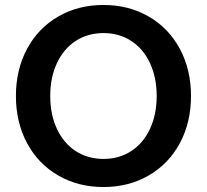

<svg xmlns="http://www.w3.org/2000/svg" viewBox="-20 -736 832 772"><path d="M44 -350Q44 -456 88.8 -539.5Q133.6 -623 214 -669.5Q294.3 -716 396 -716Q497.7 -716 578 -669.5Q658.4 -623 703.2 -539.5Q748 -456 748 -350Q748 -244 703.2 -160.5Q658.4 -77 578 -30.5Q497.7 16 396 16Q294.3 16 214 -30.5Q133.6 -77 88.8 -160.5Q44 -244 44 -350ZM610 -350Q610 -424.6 583 -482.3Q556 -540 507.5 -571.5Q459 -603 396 -603Q333 -603 284.5 -571.5Q236 -540 209 -482.3Q182 -424.6 182 -350Q182 -275.4 209 -217.7Q236 -160 284.5 -128.5Q333 -97 396 -97Q459 -97 507.5 -128.5Q556 -160 583 -217.7Q610 -275.4 610 -350Z"/></svg>

Font: Uncut Sans Variable
Style: Regular
Weight: 400
Designer: Kasper Nordkvist
Foundry: UNCUT.wtf
Version: Version 1.303;Glyphs 3.1.2 (3151)